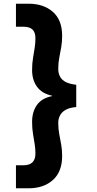

<svg xmlns="http://www.w3.org/2000/svg" viewBox="-20 -831 521 1035"><path d="M134 184H66V60H105Q139 60 155 44Q171 28 171 -4Q171 -28 167 -53.5Q163 -79 158 -108.5Q153 -138 153 -174Q153 -228 179 -265Q205 -302 261 -313V-315Q205 -327 179 -364Q153 -401 153 -453Q153 -489 158 -518.5Q163 -548 167 -574Q171 -600 171 -624Q171 -657 155 -672Q139 -687 105 -687H66V-811H134Q215 -811 265 -767Q315 -723 315 -638Q315 -605 310 -576.5Q305 -548 299.5 -520Q294 -492 294 -459Q294 -436 304 -417.5Q314 -399 335 -388.5Q356 -378 391 -374V-254Q356 -251 335 -239.5Q314 -228 304 -209.5Q294 -191 294 -169Q294 -136 299.5 -107.5Q305 -79 310 -51Q315 -23 315 10Q315 95 265 139.5Q215 184 134 184Z"/></svg>

Font: DM Sans 24pt Black
Style: Regular
Weight: 900
Designer: Colophon Foundry, Jonny Pinhorn
Foundry: Colophon Foundry
Version: Version 4.004;gftools[0.9.30]